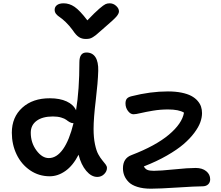

<svg xmlns="http://www.w3.org/2000/svg" viewBox="-20 -1073 1321 1149"><path d="M636.2 -1053.2Q658.2 -1053.2 675 -1037.8Q691.9 -1022.5 691.9 -1004.9Q691.9 -991.7 677 -974.1Q662.1 -956.5 607.9 -910.2Q595.7 -899.9 577.9 -884Q560.1 -868.2 553.5 -862.8Q546.9 -857.4 535.9 -850.6Q524.9 -843.8 515.6 -841.8Q506.3 -839.8 493.2 -839.8Q469.7 -839.8 452.1 -851.3Q434.6 -862.8 416 -891.1Q395.5 -919.4 373.3 -940.7Q351.1 -961.9 337.9 -970.2Q324.7 -978.5 315.9 -989.3Q307.1 -1000 307.1 -1014.2Q307.1 -1032.2 321.3 -1042.7Q335.4 -1053.2 360.8 -1053.2Q395 -1053.2 426 -1032.2Q457 -1011.2 502.9 -951.2Q547.4 -998 574 -1020.8Q600.6 -1043.5 611.6 -1048.3Q622.6 -1053.2 636.2 -1053.2ZM277.8 -18.1Q212.4 -18.1 160.2 -53.7Q107.9 -89.4 79.3 -148.9Q50.8 -208.5 50.8 -278.8Q50.8 -372.1 113.5 -428.7Q176.3 -485.4 278.8 -484.9Q337.9 -484.9 378.7 -466.1Q419.4 -447.3 435.1 -413.1Q455.1 -534.7 455.1 -700.2Q455.1 -758.8 497.1 -758.8Q533.2 -758.8 551.3 -730.7Q569.3 -702.6 567.9 -648.9Q565.9 -579.6 553 -472.4Q540 -365.2 540 -301.8Q540 -249.5 548.3 -210Q556.6 -170.4 568.4 -149.4Q580.1 -128.4 591.8 -114.3Q603.5 -100.1 611.8 -89.4Q620.1 -78.6 620.1 -67.9Q620.1 -47.9 603.3 -31Q586.4 -14.2 562 -14.2Q526.9 -14.2 496.1 -50.5Q465.3 -86.9 450.2 -147Q416.5 -81.5 371.3 -49.8Q326.2 -18.1 277.8 -18.1ZM882.8 56.2Q836.4 56.2 802.2 45.4Q768.1 34.7 750.2 16.6Q732.4 -1.5 724.1 -22Q715.8 -42.5 715.8 -65.9Q715.8 -126 767.1 -145Q911.1 -200.2 990.5 -266.8Q1069.8 -333.5 1081.1 -398.9Q1050.3 -418 985.8 -418Q939 -418 895.3 -410.6Q851.6 -403.3 821.8 -396.2Q792 -389.2 778.8 -389.2Q760.7 -389.2 745.8 -408.9Q731 -428.7 731 -454.1Q731 -472.2 739 -482.2Q747.1 -492.2 767.1 -497.1Q879.9 -525.9 984.9 -525.9Q1030.3 -525.9 1066.2 -518.6Q1102.1 -511.2 1124.8 -499Q1147.5 -486.8 1162.4 -469.7Q1177.2 -452.6 1183.1 -434.6Q1189 -416.5 1189 -396Q1189 -370.1 1178.7 -341.3Q1168.5 -312.5 1142.8 -278.1Q1117.2 -243.7 1078.6 -210.4Q1040 -177.2 978.8 -142.1Q917.5 -106.9 840.8 -77.1Q849.1 -61.5 862.3 -56.2Q875.5 -50.8 900.9 -50.8Q938.5 -50.8 1022 -59.3Q1105.5 -67.9 1150.9 -67.9Q1190.4 -67.9 1214.1 -48.6Q1237.8 -29.3 1237.8 0Q1237.8 18.6 1225.6 30.3Q1213.4 42 1190.9 42Q1151.4 42 1043 49.1Q934.6 56.2 882.8 56.2ZM164.1 -278.8Q164.1 -218.8 198 -172.9Q231.9 -127 272 -127Q319.3 -127 357.2 -180.4Q395 -233.9 419.9 -335.9H418Q407.2 -335.9 396.5 -342.3Q385.7 -348.6 376.5 -356Q367.2 -363.3 346.2 -369.6Q325.2 -376 296.9 -376Q234.4 -376 199.2 -350.1Q164.1 -324.2 164.1 -278.8Z"/></svg>

Font: Shantell Sans Irregular
Style: Regular
Weight: 500
Designer: Stephen Nixon, Anya Danilova, Shantell Martin
Foundry: Arrow Type
Version: Version 1.006;[9816181b4]